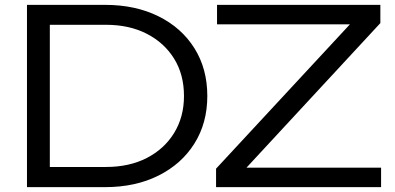

<svg xmlns="http://www.w3.org/2000/svg" viewBox="-20 -770 1625 790"><path d="M412 -750Q537 -750 632 -703Q727 -656 780 -571.5Q833 -487 833 -375Q833 -264 780 -179.5Q727 -95 632 -47.5Q537 0 412 0H91V-750ZM185 -25 125 -83H416Q512 -83 584 -120Q656 -157 696.5 -223Q737 -289 737 -375Q737 -463 696.5 -528.5Q656 -594 584 -631Q512 -668 416 -668H125L185 -725ZM869 0V-76L1457 -710L1507 -670H873V-750H1545V-675L957 -40L912 -80H1548V0Z"/></svg>

Font: Unbounded Light
Style: Regular
Weight: 300
Designer: Luke Prowse, Jean-Baptiste Morizot, Fátima Lázaro, Florian Runge
Foundry: NaN
Version: Version 1.700